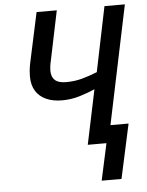

<svg xmlns="http://www.w3.org/2000/svg" viewBox="-60 -762 767 1003"><g transform="rotate(-5 323.5 -260.5)"><path d="M432 193 474 0H376L436 -286Q402 -271 357 -257Q312 -243 263 -243Q215 -243 179.5 -259Q144 -275 125 -306Q106 -337 106 -383Q106 -397 107.5 -412.5Q109 -428 113 -449L170 -714H276L222 -454Q218 -437 216.5 -424.5Q215 -412 215 -403Q215 -370 233.5 -353Q252 -336 292 -336Q336 -336 375 -346.5Q414 -357 456 -374L526 -714H633L503 -92H598L536 193Z"/></g></svg>

Font: Noto Sans Display Medium
Style: Italic
Weight: 500
Italic angle: -12°
Designer: Monotype Design Team
Foundry: Monotype Imaging Inc.
Version: Version 2.003